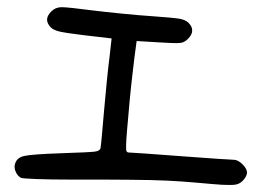

<svg xmlns="http://www.w3.org/2000/svg" viewBox="-20 -508 734 540"><path d="M528.8 5.4Q490.7 2 449.2 0Q408.2 -2 346.2 -2.4Q313 -2.9 272 -2.9Q251.5 -2.9 228 -2.9Q204.6 -2.9 178.7 -2.9Q123.5 -2.9 83.5 -4.4Q43 -5.9 39.1 -7.8Q29.3 -13.2 24.4 -24.4Q21 -31.7 21 -38.6Q21 -42.5 22 -45.9Q26.4 -64.5 47.9 -69.3Q68.8 -74.2 154.3 -77.1Q231 -79.6 246.1 -81.5Q261.2 -83.5 262.7 -91.3Q263.7 -95.7 266.6 -127.4Q269.5 -159.2 272.9 -199.2Q276.9 -239.3 280.8 -283.2Q285.2 -326.7 288.1 -348.1Q290 -365.2 293.9 -399.9Q267.6 -402.8 214.4 -409.2Q163.1 -415.5 147 -419.4Q130.9 -423.3 123 -430.7Q112.3 -441.9 112.3 -453.1Q112.8 -464.4 124.5 -476.1Q135.7 -487.3 152.3 -487.8Q152.8 -487.8 153.3 -487.8Q170.9 -487.8 242.2 -478.5Q273.9 -474.6 322.8 -469.7Q371.6 -464.8 408.7 -462.4Q469.7 -458 485.8 -455.1Q501.5 -452.1 509.8 -444.3Q521 -433.1 520.5 -421.9Q520.5 -410.2 508.3 -398.4Q498 -387.7 485.8 -387.2Q482.4 -386.7 476.6 -386.7Q461.4 -386.7 429.7 -388.7Q407.7 -390.1 364.3 -392.6Q362.3 -376.5 357.9 -344.7Q356 -328.1 353.5 -307.6Q351.1 -286.6 348.6 -264.2Q344.2 -222.2 340.8 -180.7Q336.9 -139.2 335.4 -116.2Q334 -92.3 335 -85.4Q336.4 -79.1 341.8 -79.1Q344.7 -79.1 388.2 -76.2Q431.2 -72.8 488.3 -68.8Q544.9 -64.5 589.4 -61.5Q633.3 -58.6 638.2 -58.6Q648.9 -58.6 662.1 -45.9Q674.8 -33.2 674.8 -22.5Q674.8 -18.1 671.4 -11.2Q667.5 -4.4 662.6 0.5Q654.8 8.3 645 10.7Q639.6 12.2 627 12.2Q617.7 12.2 604.5 11.7Q591.8 10.7 573.2 9.3Q554.7 7.8 528.8 5.4Z"/></svg>

Font: Casuwalt
Style: Regular
Weight: 400
Designer: Walter E Stewart
Version: 0.1